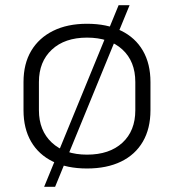

<svg xmlns="http://www.w3.org/2000/svg" viewBox="-20 -638 666 735"><path d="M313 7Q237 7 182.5 -19.5Q128 -46 99 -96Q70 -146 70 -216V-324Q70 -394 99.5 -443.5Q129 -493 183.5 -520Q238 -547 313 -547Q389 -547 443.5 -520.5Q498 -494 527 -444Q556 -394 556 -324V-216Q556 -146 527 -96Q498 -46 443.5 -19.5Q389 7 313 7ZM313 -46Q399 -46 448.5 -91.5Q498 -137 498 -216V-324Q498 -403 448.5 -448.5Q399 -494 313 -494Q228 -494 178.5 -448Q129 -402 129 -324V-216Q129 -138 178.5 -92Q228 -46 313 -46ZM476 -618 191 77H149L434 -618Z"/></svg>

Font: Pathway Extreme 8pt Thin 12pt Thin
Style: Regular
Weight: 250
Version: Version 1.001;gftools[0.9.26]